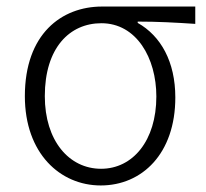

<svg xmlns="http://www.w3.org/2000/svg" viewBox="-20 -554 630 587"><path d="M288 13C414 13 516 -84 516 -256C516 -365 472 -444 401 -484V-488C462 -488 516 -485 577 -481V-534H292C168 -534 56 -450 56 -260C56 -85 164 13 288 13ZM289 -38C191 -38 117 -124 117 -260C117 -408 193 -483 290 -483C397 -483 458 -377 458 -259C458 -124 386 -38 289 -38Z"/></svg>

Font: Noto Sans SC Light
Style: Regular
Weight: 300
Designer: Ryoko NISHIZUKA 西塚涼子 (kana, bopomofo & ideographs); Paul D. Hunt (Latin, Greek & Cyrillic); Sandoll Communications 산돌커뮤니
Foundry: Adobe
Version: Version 2.004;hotconv 1.0.118;makeotfexe 2.5.65603